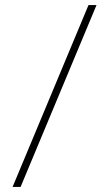

<svg xmlns="http://www.w3.org/2000/svg" viewBox="-20 -735 428 755"><path d="M29.5 0 328 -715H359.5L61 0Z"/></svg>

Font: Newsreader Display ExtraLight
Style: Regular
Weight: 275
Designer: Hugues Gentile
Foundry: Production Type
Version: Version 1.001